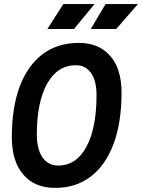

<svg xmlns="http://www.w3.org/2000/svg" viewBox="-20 -914 698 944"><path d="M250.5 9.8Q150.4 9.8 94.2 -55.9Q38.1 -121.6 38.1 -239.3Q38.1 -385.3 77.1 -489Q116.2 -592.8 189.9 -647.9Q263.7 -703.1 367.2 -703.1Q466.3 -703.1 522 -638.9Q577.6 -574.7 577.6 -459.5Q577.6 -312 538.6 -207Q499.5 -102.1 426.5 -46.1Q353.5 9.8 250.5 9.8ZM266.1 -100.1Q355 -100.1 404.8 -191.9Q454.6 -283.7 454.6 -447.3Q454.6 -516.1 427.7 -554.7Q400.9 -593.3 353 -593.3Q262.7 -593.3 211.9 -502.9Q161.1 -412.6 161.1 -251.5Q161.1 -180.2 189 -140.1Q216.8 -100.1 266.1 -100.1ZM212.9 -771.5 291.5 -894H444.8L343.8 -771.5ZM426.3 -771.5 499 -894H658.2L551.3 -771.5Z"/></svg>

Font: Cascadia Code PL SemiBold
Style: Italic
Weight: 600
Italic angle: -10°
Monospace: yes
Designer: Aaron Bell
Foundry: Saja Typeworks
Version: Version 2404.023; ttfautohint (v1.8.4)